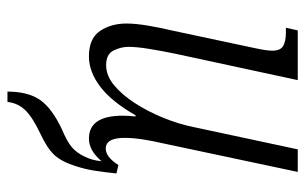

<svg xmlns="http://www.w3.org/2000/svg" viewBox="-168 -408 799 502"><g transform="rotate(90 231.0 -156.5)"><path d="M127 10Q80 10 60.5 -19Q41 -48 41 -88Q41 -112 46.5 -144.5Q52 -177 59 -206L106 -427Q112 -455 112 -469Q112 -491 99.5 -498Q87 -505 65 -505H52L59 -536H189L120 -216Q112 -177 107 -145.5Q102 -114 102 -93Q102 -74 111.5 -54.5Q121 -35 150 -35Q177 -35 202 -55.5Q227 -76 249 -110Q271 -144 287.5 -184.5Q304 -225 312 -265L370 -536H429L355 -187Q348 -157 344 -131Q340 -105 340 -83Q340 -34 368 -34Q390 -34 411 -67L433 -62Q430 -33 426 -6.5Q422 20 414 44Q403 80 385.5 99.5Q368 119 327 138Q285 158 267 177Q249 196 246 223H219Q219 169 241 137.5Q263 106 319 80Q350 67 364.5 54.5Q379 42 388 23Q399 2 401 -23Q373 10 342 10Q282 10 282 -78Q282 -85 282.5 -94.5Q283 -104 284 -112H281Q245 -49 206 -19.5Q167 10 127 10Z"/></g></svg>

Font: Noto Serif ExtraCondensed Light
Style: Italic
Weight: 300
Width: 2
Italic angle: -12°
Designer: Monotype Design Team
Foundry: Monotype Imaging Inc.
Version: Version 2.014; ttfautohint (v1.8.4.7-5d5b)